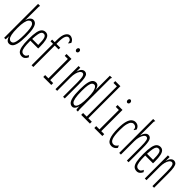

<svg xmlns="http://www.w3.org/2000/svg" viewBox="170 -1660 2660 2660"><g transform="rotate(45 1500.0 -330.0)"><path d="M135 11Q106 11 87 -13Q68 -37 64 -67L60 0H30V-665H69V-658Q66 -654 65.5 -647Q65 -640 65 -624L64 -376Q73 -419 95 -441.5Q117 -464 141 -464Q168 -464 188.5 -444.5Q209 -425 220.5 -375Q232 -325 232 -231Q232 -130 218.5 -78Q205 -26 183 -7.5Q161 11 135 11ZM132 -29Q145 -29 157 -35.5Q169 -42 178 -62.5Q187 -83 192.5 -122.5Q198 -162 198 -227Q198 -305 190.5 -348Q183 -391 169 -408Q155 -425 135 -426Q117 -426 100.5 -407.5Q84 -389 74 -345Q64 -301 64 -225Q64 -145 73.5 -102.5Q83 -60 98.5 -44.5Q114 -29 132 -29Z M385 10Q349 10 326 -11Q303 -32 292 -84Q281 -136 281 -227Q281 -317 292 -369Q303 -421 325.5 -442.5Q348 -464 381 -464Q409 -464 428.5 -446.5Q448 -429 458.5 -385Q469 -341 469 -261Q469 -251 468.5 -244Q468 -237 468 -229H315Q315 -149 322 -105Q329 -61 344.5 -44Q360 -27 386 -27Q409 -27 421.5 -41Q434 -55 442 -75L463 -50Q451 -23 431.5 -6.5Q412 10 385 10ZM316 -264H434Q434 -358 421.5 -393.5Q409 -429 379 -429Q359 -429 346.5 -415.5Q334 -402 326.5 -366Q319 -330 316 -264Z M568 -420H518V-453H568V-495Q568 -587 594 -629Q620 -671 657 -671Q678 -671 702 -655.5Q726 -640 738 -608L719 -580L713 -573L708 -577Q708 -584 707 -592.5Q706 -601 699 -616Q680 -638 658 -637Q634 -637 618 -603.5Q602 -570 602 -495V-453H677V-420H602V0H568Z M797 0V-37H861V-417H800V-453H896V-37H954V0ZM875 -569Q865 -569 857 -578Q849 -587 849 -600Q849 -614 856.5 -623.5Q864 -633 875 -633Q886 -633 894 -623.5Q902 -614 902 -600Q902 -587 894 -578Q886 -569 875 -569Z M1036 0V-453H1069V-375Q1080 -420 1101 -441.5Q1122 -463 1148 -463Q1171 -463 1187 -448Q1203 -433 1210.5 -393Q1218 -353 1218 -278V0H1185V-276Q1185 -359 1175 -392.5Q1165 -426 1141 -426Q1121 -426 1104.5 -404.5Q1088 -383 1078.5 -346.5Q1069 -310 1069 -264V0Z M1371 9Q1345 9 1323.5 -10Q1302 -29 1289 -81.5Q1276 -134 1276 -233Q1276 -324 1287.5 -374.5Q1299 -425 1320 -444.5Q1341 -464 1369 -464Q1399 -464 1415.5 -440Q1432 -416 1437 -381V-665H1478V-658Q1472 -654 1471 -647Q1470 -640 1470 -624V-71Q1470 -53 1470.5 -35.5Q1471 -18 1475 0H1444Q1440 -12 1438.5 -30.5Q1437 -49 1437 -67Q1429 -32 1411 -11.5Q1393 9 1371 9ZM1375 -29Q1393 -29 1406.5 -47Q1420 -65 1428.5 -109Q1437 -153 1437 -231Q1437 -306 1427.5 -348Q1418 -390 1403.5 -407.5Q1389 -425 1373 -425Q1352 -425 1338 -408.5Q1324 -392 1317 -353Q1310 -314 1310 -244Q1310 -153 1319.5 -106.5Q1329 -60 1344 -44.5Q1359 -29 1375 -29Z M1540 0V-37H1610V-629H1543V-665H1643V-37H1711V0Z M1797 0V-37H1861V-417H1800V-453H1896V-37H1954V0ZM1875 -569Q1865 -569 1857 -578Q1849 -587 1849 -600Q1849 -614 1856.5 -623.5Q1864 -633 1875 -633Q1886 -633 1894 -623.5Q1902 -614 1902 -600Q1902 -587 1894 -578Q1886 -569 1875 -569Z M2141 11Q2083 11 2057.5 -49Q2032 -109 2032 -228Q2032 -320 2047.5 -371Q2063 -422 2088 -442.5Q2113 -463 2142 -463Q2206 -463 2227 -400L2210 -373L2205 -366L2199 -370Q2199 -377 2198 -385.5Q2197 -394 2188 -408Q2171 -427 2141 -427Q2122 -427 2105 -410Q2088 -393 2077 -350Q2066 -307 2066 -228Q2066 -122 2084 -74Q2102 -26 2143 -26Q2160 -25 2177.5 -36.5Q2195 -48 2207 -71L2223 -37Q2208 -12 2186.5 -0.5Q2165 11 2141 11Z M2285 -665H2326V-658Q2320 -654 2318.5 -647Q2317 -640 2318 -624V-375Q2330 -417 2350.5 -440.5Q2371 -464 2396 -464Q2435 -464 2451.5 -423.5Q2468 -383 2468 -277V0H2435V-275Q2435 -354 2426.5 -390Q2418 -426 2391 -426Q2372 -426 2355.5 -404Q2339 -382 2328.5 -345Q2318 -308 2318 -263V0H2285Z M2635 10Q2599 10 2576 -11Q2553 -32 2542 -84Q2531 -136 2531 -227Q2531 -317 2542 -369Q2553 -421 2575.5 -442.5Q2598 -464 2631 -464Q2659 -464 2678.5 -446.5Q2698 -429 2708.5 -385Q2719 -341 2719 -261Q2719 -251 2718.5 -244Q2718 -237 2718 -229H2565Q2565 -149 2572 -105Q2579 -61 2594.5 -44Q2610 -27 2636 -27Q2659 -27 2671.5 -41Q2684 -55 2692 -75L2713 -50Q2701 -23 2681.5 -6.5Q2662 10 2635 10ZM2566 -264H2684Q2684 -358 2671.5 -393.5Q2659 -429 2629 -429Q2609 -429 2596.5 -415.5Q2584 -402 2576.5 -366Q2569 -330 2566 -264Z M2786 0V-453H2819V-375Q2830 -420 2851 -441.5Q2872 -463 2898 -463Q2921 -463 2937 -448Q2953 -433 2960.5 -393Q2968 -353 2968 -278V0H2935V-276Q2935 -359 2925 -392.5Q2915 -426 2891 -426Q2871 -426 2854.5 -404.5Q2838 -383 2828.5 -346.5Q2819 -310 2819 -264V0Z"/></g></svg>

Font: Inconsolata UltraCondensed Light
Style: Regular
Weight: 300
Width: 1
Monospace: yes
Designer: Raph Levien, Cyreal, Brenton Simpson
Foundry: Raph Levien, Cyreal, Google
Version: Version 3.001; ttfautohint (v1.8.2.53-6de2)